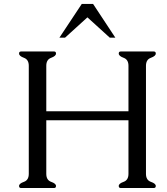

<svg xmlns="http://www.w3.org/2000/svg" viewBox="-20 -944 840 964"><path d="M278.3 -754.9 390.6 -924.3H447.3L559.1 -754.9H531.2L418.9 -856.9L306.6 -754.9ZM212.4 -613.8V-385.3H625V-613.8Q625 -645 600.6 -653.8Q576.2 -662.6 576.2 -675.3Q576.2 -685.5 586.4 -685.5H752Q762.2 -685.5 762.2 -675.3Q762.2 -662.6 737.5 -653.8Q712.9 -645 712.9 -613.8V-71.3Q712.9 -39.6 737.5 -31Q762.2 -22.5 762.2 -10.3Q762.2 0 752 0H586.4Q576.2 0 576.2 -10.3Q576.2 -22.5 600.6 -31Q625 -39.6 625 -71.3V-340.3H212.4V-71.3Q212.4 -39.6 236.8 -31Q261.2 -22.5 261.2 -10.3Q261.2 0 251.5 0H85.9Q75.7 0 75.7 -10.3Q75.7 -22.5 100.1 -31Q124.5 -39.6 124.5 -71.3V-613.8Q124.5 -645 100.1 -653.8Q75.7 -662.6 75.7 -675.3Q75.7 -685.5 85.9 -685.5H251.5Q261.2 -685.5 261.2 -675.3Q261.2 -662.6 236.8 -653.8Q212.4 -645 212.4 -613.8Z"/></svg>

Font: Caudex
Style: Regular
Weight: 400
Version: Version 1.04